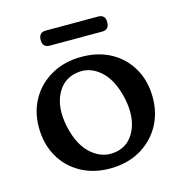

<svg xmlns="http://www.w3.org/2000/svg" viewBox="-97 -717 781 819"><g transform="rotate(-15 293.0 -308.0)"><path d="M294.5 -480Q368.5 -480 424.8 -448.8Q481 -417.5 512.5 -361.8Q544 -306 544 -234Q544 -163 511.8 -107.5Q479.5 -52 422.5 -20Q365.5 12 290.5 12Q217 12 160.8 -19.8Q104.5 -51.5 73 -107.5Q41.5 -163.5 41.5 -236.5Q41.5 -306 73.5 -361.2Q105.5 -416.5 162.8 -448.2Q220 -480 294.5 -480ZM334.5 -50.5Q392 -61.5 418.8 -119Q445.5 -176.5 428.5 -258.5Q410 -346 361.8 -388.2Q313.5 -430.5 253.5 -418.5Q195.5 -407.5 168 -351Q140.5 -294.5 157.5 -211Q176 -123 225.2 -81Q274.5 -39 334.5 -50.5ZM145.5 -594Q145.5 -627.5 177 -627.5H408.5Q439.5 -627.5 439.5 -594.5Q439.5 -561 408.5 -561H177Q145.5 -561 145.5 -594Z"/></g></svg>

Font: Fraunces 9pt S100
Style: Regular
Weight: 400
Version: Version 1.000; ttfautohint (v1.8.3)